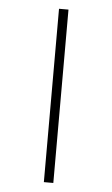

<svg xmlns="http://www.w3.org/2000/svg" viewBox="-51 -692 444 758"><g transform="rotate(5 171.0 -313.5)"><path d="M152 -657H189.5V30H152Z"/></g></svg>

Font: Anek Bangla ExtraLight
Style: Regular
Weight: 250
Designer: Sulekha Rajkumar (Bangla), Yesha Goshar (Latin)
Foundry: Ek Type
Version: Version 1.003